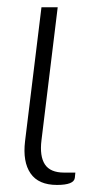

<svg xmlns="http://www.w3.org/2000/svg" viewBox="-20 -518 268 544"><path d="M97.5 -497.5H143.5L97.5 -120.5Q92 -75.5 107.2 -52.2Q122.5 -29 161.5 -29H193.5L192 -14Q189.5 6 141.5 6Q89 6 66.5 -26.8Q44 -59.5 51 -118Z"/></svg>

Font: Lato Light
Style: Italic
Weight: 300
Italic angle: -7°
Designer: Lukasz Dziedzic
Foundry: tyPoland Lukasz Dziedzic
Version: Version 2.007; 2014-02-27